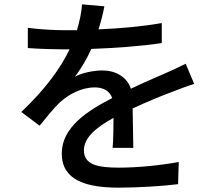

<svg xmlns="http://www.w3.org/2000/svg" viewBox="-20 -820 963 883"><path d="M78 -305 162 -242C196 -283 224 -319 253 -347C295 -386 354 -418 416 -418C452 -418 484 -404 496 -369C383 -311 264 -235 264 -114C264 10 378 43 526 43C614 43 729 36 799 27L802 -75C716 -59 608 -49 529 -49C429 -49 366 -62 366 -129C366 -186 419 -232 502 -278C502 -230 501 -174 498 -140H593C592 -187 591 -265 590 -321C658 -353 722 -379 773 -398C803 -410 846 -426 873 -434L834 -527C802 -511 773 -497 740 -483C693 -462 642 -441 582 -412C563 -467 512 -496 450 -496C411 -496 356 -485 324 -467C354 -505 380 -551 400 -595C506 -599 627 -607 724 -622V-714C634 -698 531 -689 433 -685C447 -728 455 -765 460 -791L357 -800C356 -769 347 -726 334 -681H277C230 -681 159 -685 108 -692V-599C162 -595 231 -593 272 -593H300C260 -510 193 -414 78 -305Z"/></svg>

Font: GenEiGothic-pro-SemiBold
Style: Regular
Weight: 500
Designer: Ryoko NISHIZUKA (kana & ideographs); Paul D. Hunt (Latin, Greek & Cyrillic); Wenlong ZHANG (bopomofo); Sandoll Communica
Foundry: Adobe Systems Incorporated; o_tamon
Version: Version 1.000.140830